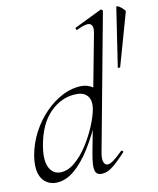

<svg xmlns="http://www.w3.org/2000/svg" viewBox="-83 -792 717 871"><g transform="rotate(-10 275.5 -357.0)"><path d="M104 13Q80 13 59.5 -0.5Q39 -14 29.5 -44.5Q20 -75 28 -126Q38 -182 64 -231Q90 -280 127.5 -318Q165 -356 208 -377.5Q251 -399 295 -399Q322 -399 345.5 -383.5Q369 -368 373 -332L333 -246Q302 -171 265.5 -112.5Q229 -54 188.5 -20.5Q148 13 104 13ZM132 -30Q166 -30 198.5 -57Q231 -84 257.5 -125Q284 -166 302 -209Q320 -252 326 -283Q334 -324 317 -346Q300 -368 264 -367Q197 -366 144.5 -314Q92 -262 75 -163Q64 -96 81 -63Q98 -30 132 -30ZM315 9Q291 9 285.5 -12.5Q280 -34 290 -89L392 -627Q398 -659 382.5 -668Q367 -677 320 -654Q316 -652 314 -658Q312 -664 316 -665L439 -725Q442 -727 446 -723Q450 -719 449 -717L332 -89Q326 -58 331.5 -43Q337 -28 350 -28Q361 -28 379 -41.5Q397 -55 419 -77Q422 -81 426.5 -77Q431 -73 427 -69Q393 -32 367 -11.5Q341 9 315 9ZM471 -453 512 -725Q513 -729 519.5 -726.5Q526 -724 533.5 -718Q541 -712 546.5 -706Q552 -700 551 -697L482 -453Q481 -451 476 -451Q471 -451 471 -453Z"/></g></svg>

Font: Cormorant Garamond Light
Style: Italic
Weight: 300
Italic angle: -10°
Designer: Christian Thalmann (Catharsis Fonts)
Foundry: Catharsis Fonts
Version: Version 4.001